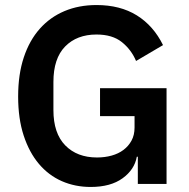

<svg xmlns="http://www.w3.org/2000/svg" viewBox="-20 -730 752 762"><path d="M527 -108H523Q514 -57 466.5 -22.5Q419 12 340 12Q278 12 225.5 -11Q173 -34 134.5 -79.5Q96 -125 74 -192Q52 -259 52 -347Q52 -435 74.5 -502.5Q97 -570 138 -616Q179 -662 236 -686Q293 -710 363 -710Q457 -710 523 -669Q589 -628 627 -551L520 -488Q501 -533 463.5 -563Q426 -593 363 -593Q285 -593 238.5 -545.5Q192 -498 192 -405V-293Q192 -201 239 -153Q286 -105 365 -105Q396 -105 423 -112.5Q450 -120 470 -135Q490 -150 502 -172Q514 -194 514 -224V-269H377V-380H641V0H527Z"/></svg>

Font: IBM Plex Sans Thai SmBld
Style: Regular
Weight: 600
Designer: Mike Abbink, Paul van der Laan, Pieter van Rosmalen, Ben Mitchell, Mark Frömberg
Foundry: Bold Monday
Version: Version 1.2